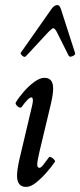

<svg xmlns="http://www.w3.org/2000/svg" viewBox="-20 -722 316 755"><path d="M83 13Q47 13 47 -31Q47 -54 56 -94L104 -297Q115 -339 103 -339Q92 -339 65 -301Q59 -295 49 -304Q39 -313 42 -319Q54 -339 73.5 -361.5Q93 -384 115 -400Q137 -416 155 -416Q189 -416 189 -374Q189 -351 180 -313L136 -129Q127 -91 126.5 -76.5Q126 -62 135 -62Q141 -62 149.5 -73Q158 -84 173 -104Q175 -107 181.5 -103.5Q188 -100 193 -94.5Q198 -89 196 -86Q182 -65 161.5 -42Q141 -19 120.5 -3Q100 13 83 13ZM82 -501Q76 -495 67.5 -503Q59 -511 62 -515L182 -686Q193 -702 205 -702Q211 -702 214.5 -697Q218 -692 220 -685L275 -514Q278 -507 266 -501.5Q254 -496 250 -503L203 -597Q195 -611 190 -611Q185 -611 171 -597Z"/></svg>

Font: Junicode Two Beta Condensed Medium
Style: Italic
Weight: 500
Width: 3
Italic angle: -9°
Version: Version 1.053; ttfautohint (v1.8.4)